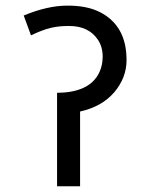

<svg xmlns="http://www.w3.org/2000/svg" viewBox="-20 -652 509 672"><path d="M179.7 0V-327.1Q286.1 -328.1 322.3 -388.7Q338.9 -417 339.4 -452.6Q339.4 -488.3 322.8 -512.7Q290.5 -561 222.7 -561Q188 -561.5 158.7 -554.7Q129.4 -547.9 88.4 -528.3L63 -597.7Q146.5 -632.3 215.3 -632.3Q284.2 -632.8 330.1 -609.4Q376 -585.9 399.4 -544.4Q422.9 -502.9 422.9 -441.4Q422.9 -379.9 379.9 -329.1Q336.9 -278.8 260.3 -261.7V0Z"/></svg>

Font: NotoSans
Style: Regular
Weight: 400
Designer: Monotype Design team
Foundry: Monotype Imaging Inc.
Version: Version 1.04